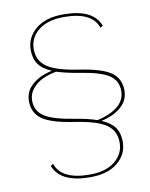

<svg xmlns="http://www.w3.org/2000/svg" viewBox="-87 -734 709 907"><g transform="rotate(-10 267.5 -280.0)"><path d="M279.8 -669.9Q422.4 -669.9 454.1 -585L441.9 -577.1Q415 -657.2 279.8 -657.2Q202.6 -657.2 158.2 -622.1Q113.8 -586.9 113.8 -532.2Q113.8 -476.6 157 -446.3Q200.2 -416 308.1 -399.9Q416 -383.8 459 -353.5Q502 -323.2 502 -266.1Q502 -218.8 465.3 -187Q428.7 -155.3 370.1 -143.1Q414.1 -124.5 433.1 -97.4Q452.1 -70.3 452.1 -28.8Q452.1 30.8 404.8 70.3Q357.4 109.9 272 109.9Q130.4 109.9 97.2 24.9L109.9 17.1Q136.7 97.2 272 97.2Q349.1 97.2 393.1 62Q437 26.9 437 -27.8Q437 -83.5 394.3 -113.8Q351.6 -144 244.1 -160.2Q135.7 -176.3 92.3 -206.5Q48.8 -236.8 48.8 -293.9Q48.8 -341.3 85 -372.8Q121.1 -404.3 180.2 -417Q136.7 -435.5 117.9 -462.4Q99.1 -489.3 99.1 -530.8Q99.1 -590.3 146.7 -630.1Q194.3 -669.9 279.8 -669.9ZM64 -293.9Q64 -244.6 104.2 -217.8Q144.5 -190.9 247.1 -174.8Q310.5 -164.6 352.1 -149.9Q378.4 -155.3 401.1 -164.3Q423.8 -173.3 443.8 -187.3Q463.9 -201.2 475.3 -221.4Q486.8 -241.7 486.8 -266.1Q486.8 -315.9 447 -342.5Q407.2 -369.1 305.2 -384.8Q247.6 -394 199.2 -409.2Q163.6 -402.3 134.5 -389.2Q105.5 -376 84.7 -351.1Q64 -326.2 64 -293.9Z"/></g></svg>

Font: Human Sans Thin
Style: Regular
Weight: 100
Designer: Tim Radville
Foundry: Continuum
Version: Version 1.000;FEAKit 1.0